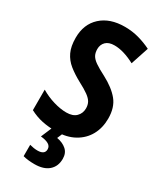

<svg xmlns="http://www.w3.org/2000/svg" viewBox="-236 -806 949 1127"><g transform="rotate(30 238.0 -242.0)"><path d="M444 -208Q444 -145 417 -96Q390 -47 338.5 -18.5Q287 10 216 10Q164 10 121 1Q78 -8 36 -30V-169Q78 -144 125 -130Q172 -116 212 -116Q256 -116 278.5 -138.5Q301 -161 301 -195Q301 -218 291.5 -235.5Q282 -253 258 -270.5Q234 -288 190 -311Q144 -336 110.5 -363Q77 -390 59 -428Q41 -466 41 -524Q41 -616 100 -670Q159 -724 260 -724Q310 -724 355 -711.5Q400 -699 440 -679L400 -558Q323 -599 262 -599Q223 -599 203.5 -579.5Q184 -560 184 -530Q184 -505 193.5 -487.5Q203 -470 227.5 -453Q252 -436 297 -413Q369 -375 406.5 -329Q444 -283 444 -208ZM331 130Q331 181 297.5 210.5Q264 240 202 240Q156 240 124 231V154Q153 162 177 162Q226 162 226 126Q226 105 207 94Q188 83 154 80L188 0H258L241 40Q281 47 306 69Q331 91 331 130Z"/></g></svg>

Font: Noto Sans Khmer UI Condensed
Style: Bold
Weight: 700
Width: 3
Designer: Danh Hong and the Monotype Design Team
Foundry: Monotype Imaging Inc.
Version: Version 2.002; ttfautohint (v1.8.4.7-5d5b)